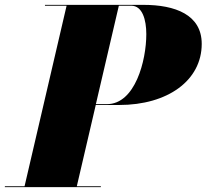

<svg xmlns="http://www.w3.org/2000/svg" viewBox="-65 -770 850 790"><path d="M-45 -3.5V0H350V-3.5H251L329 -338H425C626 -338 765 -439.5 765 -589.5C765 -709.5 656 -750 525 -750H120V-746.5H209L36 -3.5ZM475 -746.5C521 -746.5 537 -688.5 537 -629.5C537 -520.5 491 -341.5 375 -341.5H329.5L424 -746.5Z"/></svg>

Font: Bodoni* 48pt Fatface
Style: Italic
Weight: 900
Italic angle: -13°
Version: Version 2.3